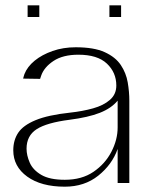

<svg xmlns="http://www.w3.org/2000/svg" viewBox="-20 -689 557 723"><path d="M224 14Q135 14 82.5 -24Q30 -62 30 -123Q30 -161 48.5 -189Q67 -217 114 -236.5Q161 -256 245 -265Q291 -270 330.5 -281Q370 -292 394 -313Q418 -334 418 -367Q418 -416 382.5 -449.5Q347 -483 275 -483Q217 -483 181.5 -459.5Q146 -436 135 -404Q134 -401 133 -398Q132 -395 131 -392L67 -393Q68 -398 69.5 -402Q71 -406 72 -410Q83 -438 110.5 -460.5Q138 -483 178 -497Q218 -511 265 -511Q334 -511 374.5 -492.5Q415 -474 435 -444Q455 -414 461 -378.5Q467 -343 467 -310V0H423V-128Q402 -69 350 -27.5Q298 14 224 14ZM224 -12Q288 -12 332 -42Q376 -72 399.5 -117.5Q423 -163 423 -209V-310Q399 -281 355.5 -264Q312 -247 242 -238Q156 -227 118 -202.5Q80 -178 80 -129Q80 -104 92 -76.5Q104 -49 135.5 -30.5Q167 -12 224 -12ZM84 -625V-669H128V-625ZM392 -625V-669H436V-625Z"/></svg>

Font: Panamera Light
Style: Regular
Weight: 300
Designer: Bastien Sozeau
Foundry: NBR — Bastien Sozeau
Version: Version 3.002; ttfautohint (v1.8.4.7-5d5b);gftools[0.9.33]